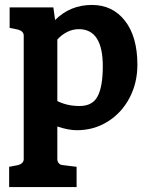

<svg xmlns="http://www.w3.org/2000/svg" viewBox="-20 -517 598 777"><path d="M536 -255Q536 -181 504 -120.5Q472 -60 416 -25Q360 10 291 10Q257 10 212 -5V127Q212 136 217.5 143Q223 150 233 151L290 158V240H17V158L54 151Q76 144 76 127V-373Q76 -390 54 -397L19 -404V-487H196L203 -436Q264 -497 352 -497Q436 -497 486 -432.5Q536 -368 536 -255ZM396 -249Q396 -399 299 -399Q274 -399 251.5 -387.5Q229 -376 212 -357V-108Q252 -88 302 -88Q355 -88 375.5 -128Q396 -168 396 -249Z"/></svg>

Font: Enriqueta
Style: Bold
Weight: 700
Designer: Viviana Monsalve, Gustavo Ibarra
Foundry: 72Puntos
Version: Version 2.000